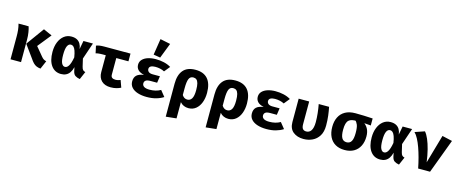

<svg xmlns="http://www.w3.org/2000/svg" viewBox="-50 -1707 6701 2789"><g transform="rotate(15 3300.0 -313.0)"><path d="M430.5 -547 560 -489 397.5 -287 507.5 -154.5Q526.5 -131 543.8 -121.2Q561 -111.5 582.5 -106.5L529 18Q493 14.5 466.5 2.8Q440 -9 417.5 -32.2Q395 -55.5 370 -93.5L236 -278ZM204 -531Q215 -498.5 223.5 -447Q232 -395.5 232 -336.5V0H74V-348Q74 -392.5 69.5 -438.5Q65 -484.5 52 -531Z M846 -548.5Q894.5 -548.5 927.8 -531.2Q961 -514 980 -481.5Q999 -449 1004.5 -404L1028.5 -531H1171L1086.5 -283L1113.5 -167.5Q1122 -132 1135.8 -119.2Q1149.5 -106.5 1171.5 -102L1120 17Q1077 9.5 1049.2 -8.8Q1021.5 -27 1011.5 -77L1000.5 -130Q988 -80 965.8 -47.5Q943.5 -15 911 1Q878.5 17 835.5 17Q742 17 688.2 -56.8Q634.5 -130.5 634.5 -263Q634.5 -345.5 660.8 -410Q687 -474.5 734.5 -511.5Q782 -548.5 846 -548.5ZM868 -433Q833 -433 814 -391.8Q795 -350.5 795 -263Q795 -173.5 814.2 -135.8Q833.5 -98 864 -98Q877.5 -98 891 -105.5Q904.5 -113 917.2 -131.8Q930 -150.5 941 -183.2Q952 -216 961 -266Q951.5 -327 938 -363.8Q924.5 -400.5 907.2 -416.8Q890 -433 868 -433Z M1736 -531V-415H1348Q1333.5 -415 1315.5 -414.2Q1297.5 -413.5 1279.2 -411Q1261 -408.5 1245 -404L1221.5 -513Q1245 -523 1274.2 -527Q1303.5 -531 1343.5 -531ZM1553 -431V-166Q1553 -134.5 1571.2 -121Q1589.5 -107.5 1620.5 -107.5Q1641.5 -107.5 1660.8 -112.2Q1680 -117 1696.5 -123.5L1734.5 -18Q1707.5 -4 1669.5 6.5Q1631.5 17 1581 17Q1493.5 17 1444.2 -31Q1395 -79 1395 -160.5V-431Z M2219 -222.5H2120.5Q2070 -222.5 2048.8 -206.8Q2027.5 -191 2027.5 -162Q2027.5 -131 2055 -113.5Q2082.5 -96 2137.5 -96Q2185 -96 2226 -106Q2267 -116 2303 -136.5L2374 -48.5Q2327 -18 2264.8 -0.5Q2202.5 17 2124.5 17Q2048.5 17 1989.5 -1.8Q1930.5 -20.5 1897 -57.5Q1863.5 -94.5 1863.5 -149Q1863.5 -208.5 1897.5 -240.5Q1931.5 -272.5 2005.5 -283Q1941 -297.5 1912.2 -328.8Q1883.5 -360 1883.5 -405Q1883.5 -451 1914 -483Q1944.5 -515 1997 -531.8Q2049.5 -548.5 2115 -548.5Q2177.5 -548.5 2236 -535.2Q2294.5 -522 2342.5 -493L2273 -407.5Q2244.5 -423.5 2208.8 -431.2Q2173 -439 2135.5 -439Q2091.5 -439 2067.5 -425Q2043.5 -411 2043.5 -383Q2043.5 -357 2064 -340.2Q2084.5 -323.5 2127.5 -323.5H2234ZM2102.5 -847 2255.5 -815.5 2167 -587 2064.5 -604Z M2711 -548.5Q2833.5 -548.5 2895.8 -477Q2958 -405.5 2958 -267Q2958 -187 2933.8 -122.8Q2909.5 -58.5 2863.5 -20.8Q2817.5 17 2752 17Q2714.5 17 2682.2 3.2Q2650 -10.5 2625.5 -39.5V205L2467.5 221.5V-275Q2467.5 -406.5 2527.5 -477.5Q2587.5 -548.5 2711 -548.5ZM2709 -433Q2662.5 -433 2644 -390.2Q2625.5 -347.5 2625.5 -248V-146.5Q2641.5 -122 2661 -110.5Q2680.5 -99 2704 -99Q2748 -99 2771.5 -138.2Q2795 -177.5 2795 -265Q2795 -330 2785 -366.5Q2775 -403 2755.8 -418Q2736.5 -433 2709 -433Z M3311 -548.5Q3433.5 -548.5 3495.8 -477Q3558 -405.5 3558 -267Q3558 -187 3533.8 -122.8Q3509.5 -58.5 3463.5 -20.8Q3417.5 17 3352 17Q3314.5 17 3282.2 3.2Q3250 -10.5 3225.5 -39.5V205L3067.5 221.5V-275Q3067.5 -406.5 3127.5 -477.5Q3187.5 -548.5 3311 -548.5ZM3309 -433Q3262.5 -433 3244 -390.2Q3225.5 -347.5 3225.5 -248V-146.5Q3241.5 -122 3261 -110.5Q3280.5 -99 3304 -99Q3348 -99 3371.5 -138.2Q3395 -177.5 3395 -265Q3395 -330 3385 -366.5Q3375 -403 3355.8 -418Q3336.5 -433 3309 -433Z M4019 -222.5H3920.5Q3870 -222.5 3848.8 -206.8Q3827.5 -191 3827.5 -162Q3827.5 -131 3855 -113.5Q3882.5 -96 3937.5 -96Q3985 -96 4026 -106Q4067 -116 4103 -136.5L4174 -48.5Q4127 -18 4064.8 -0.5Q4002.5 17 3924.5 17Q3848.5 17 3789.5 -1.8Q3730.5 -20.5 3697 -57.5Q3663.5 -94.5 3663.5 -149Q3663.5 -208.5 3697.5 -240.5Q3731.5 -272.5 3805.5 -283Q3741 -297.5 3712.2 -328.8Q3683.5 -360 3683.5 -405Q3683.5 -451 3714 -483Q3744.5 -515 3797 -531.8Q3849.5 -548.5 3915 -548.5Q3977.5 -548.5 4036 -535.2Q4094.5 -522 4142.5 -493L4073 -407.5Q4044.5 -423.5 4008.8 -431.2Q3973 -439 3935.5 -439Q3891.5 -439 3867.5 -425Q3843.5 -411 3843.5 -383Q3843.5 -357 3864 -340.2Q3884.5 -323.5 3927.5 -323.5H4034Z M4722.5 -531Q4734.5 -471.5 4743 -404Q4751.5 -336.5 4751.5 -256Q4751.5 -161.5 4714 -101.2Q4676.5 -41 4615.2 -12Q4554 17 4482 17Q4386.5 17 4325.8 -32.2Q4265 -81.5 4265 -179.5V-531H4423V-189.5Q4423 -140.5 4441 -119.8Q4459 -99 4493 -99Q4515 -99 4533.2 -108.2Q4551.5 -117.5 4565 -137.2Q4578.5 -157 4586 -188.8Q4593.5 -220.5 4593.5 -265Q4593.5 -330.5 4586 -399.5Q4578.5 -468.5 4566.5 -531Z M5117 -540Q5177 -540 5248.2 -537.5Q5319.5 -535 5377.5 -531V-426L5250 -436H5163.5Q5123.5 -437 5093.8 -430.5Q5064 -424 5044.2 -405.8Q5024.5 -387.5 5014.8 -352.8Q5005 -318 5005 -263Q5005 -176.5 5028.2 -137.8Q5051.5 -99 5100 -99Q5147.5 -99 5170.8 -137.8Q5194 -176.5 5194 -263Q5194 -347 5178 -385.8Q5162 -424.5 5138.5 -442L5258 -447.5Q5304.5 -420 5331.2 -372Q5358 -324 5358 -254.5Q5358 -171.5 5327.2 -110.5Q5296.5 -49.5 5238.8 -16.2Q5181 17 5100 17Q5019.5 17 4961.5 -16.2Q4903.5 -49.5 4872.8 -112.2Q4842 -175 4842 -263Q4842 -346.5 4872.8 -408.8Q4903.5 -471 4964.5 -505.5Q5025.5 -540 5117 -540Z M5646 -548.5Q5694.5 -548.5 5727.8 -531.2Q5761 -514 5780 -481.5Q5799 -449 5804.5 -404L5828.5 -531H5971L5886.5 -283L5913.5 -167.5Q5922 -132 5935.8 -119.2Q5949.5 -106.5 5971.5 -102L5920 17Q5877 9.5 5849.2 -8.8Q5821.5 -27 5811.5 -77L5800.5 -130Q5788 -80 5765.8 -47.5Q5743.5 -15 5711 1Q5678.5 17 5635.5 17Q5542 17 5488.2 -56.8Q5434.5 -130.5 5434.5 -263Q5434.5 -345.5 5460.8 -410Q5487 -474.5 5534.5 -511.5Q5582 -548.5 5646 -548.5ZM5668 -433Q5633 -433 5614 -391.8Q5595 -350.5 5595 -263Q5595 -173.5 5614.2 -135.8Q5633.5 -98 5664 -98Q5677.5 -98 5691 -105.5Q5704.5 -113 5717.2 -131.8Q5730 -150.5 5741 -183.2Q5752 -216 5761 -266Q5751.5 -327 5738 -363.8Q5724.5 -400.5 5707.2 -416.8Q5690 -433 5668 -433Z M6204 0Q6188.5 -79.5 6168 -156.2Q6147.5 -233 6123.5 -300Q6099.5 -367 6072.2 -418.2Q6045 -469.5 6015.5 -498L6160 -547.5Q6191 -511.5 6217.2 -450.2Q6243.5 -389 6264.8 -305.8Q6286 -222.5 6300 -119L6423 -548.5L6575 -514L6383 0Z"/></g></svg>

Font: Fira Code Light
Style: Bold
Weight: 700
Monospace: yes
Version: Version 5.002